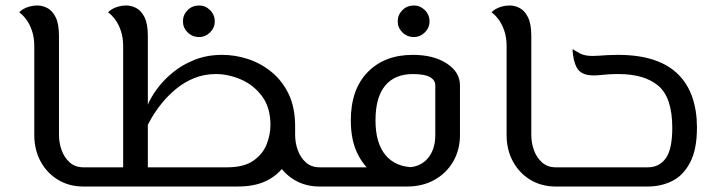

<svg xmlns="http://www.w3.org/2000/svg" viewBox="-20 -680 2611 700"><path d="M284 0Q232 0 191.5 -24.5Q151 -49 128 -91.5Q105 -134 105 -188V-512Q105 -543 96.5 -568Q88 -593 75 -610Q62 -627 50 -635Q54 -640 63.5 -646Q73 -652 87 -656Q101 -660 116 -660Q135 -660 153 -650.5Q171 -641 183 -617Q195 -593 195 -549V-188Q195 -160 204.5 -133Q214 -106 234 -88Q254 -70 284 -70H315V0ZM315 0V-70Q327 -70 331 -61Q335 -52 335 -35Q335 -19 331 -9.5Q327 0 315 0Z M1145 0Q1093 0 1052.5 -24.5Q1012 -49 989 -91.5Q966 -134 966 -188L1056 -214V-188Q1056 -160 1065.5 -133Q1075 -106 1095 -88Q1115 -70 1145 -70H1181V0ZM315 0V-70H808Q869 -70 903.5 -94Q938 -118 952 -153.5Q966 -189 966 -224Q966 -288 935.5 -329Q905 -370 859 -390Q813 -410 767 -410Q724 -410 687.5 -395Q651 -380 621.5 -355.5Q592 -331 569.5 -303Q547 -275 532 -249Q517 -223 510 -205L517 -294Q529 -324 553 -356.5Q577 -389 611.5 -417Q646 -445 691 -462.5Q736 -480 790 -480Q837 -480 883.5 -465Q930 -450 969.5 -418Q1009 -386 1032.5 -337Q1056 -288 1056 -219Q1056 -179 1046 -140Q1036 -101 1012 -69.5Q988 -38 947.5 -19Q907 0 846 0ZM429 -31V-512Q429 -543 420.5 -568Q412 -593 399 -610Q386 -627 374 -635Q378 -640 387.5 -646Q397 -652 411 -656Q425 -660 440 -660Q459 -660 477 -650.5Q495 -641 507 -617Q519 -593 519 -549V-31ZM315 0Q303 0 299 -9.5Q295 -19 295 -35Q295 -52 299 -61Q303 -70 315 -70ZM1181 0V-70Q1193 -70 1197 -61Q1201 -52 1201 -35Q1201 -19 1197 -9.5Q1193 0 1181 0ZM706 -545Q681 -545 664 -562Q647 -579 647 -602Q647 -626 664 -643Q681 -660 706 -660Q729 -660 746 -643Q763 -626 763 -602Q763 -579 746 -562Q729 -545 706 -545Z M1181 0V-70H1464Q1511 -70 1539 -102Q1567 -134 1567 -188V-369Q1567 -388 1547.5 -399Q1528 -410 1485 -410Q1419 -410 1384 -367.5Q1349 -325 1349 -241Q1349 -158 1386 -114Q1423 -70 1492 -70L1462 -1Q1406 -7 1360 -34.5Q1314 -62 1286.5 -113.5Q1259 -165 1259 -241Q1259 -354 1320.5 -417Q1382 -480 1485 -480Q1561 -480 1609 -448.5Q1657 -417 1657 -369V-188Q1657 -134 1632.5 -91.5Q1608 -49 1564.5 -24.5Q1521 0 1464 0ZM1181 0Q1169 0 1165 -9.5Q1161 -19 1161 -35Q1161 -52 1165 -61Q1169 -70 1181 -70ZM1489 -545Q1464 -545 1447 -562Q1430 -579 1430 -602Q1430 -626 1447 -643Q1464 -660 1489 -660Q1512 -660 1529 -643Q1546 -626 1546 -602Q1546 -579 1529 -562Q1512 -545 1489 -545Z M2006 0Q1954 0 1913.5 -24.5Q1873 -49 1850 -91.5Q1827 -134 1827 -188V-512Q1827 -543 1818.5 -568Q1810 -593 1797 -610Q1784 -627 1772 -635Q1776 -640 1785.5 -646Q1795 -652 1809 -656Q1823 -660 1838 -660Q1857 -660 1875 -650.5Q1893 -641 1905 -617Q1917 -593 1917 -549V-188Q1917 -160 1926.5 -133Q1936 -106 1956 -88Q1976 -70 2006 -70H2037V0ZM2037 0V-70Q2049 -70 2053 -61Q2057 -52 2057 -35Q2057 -19 2053 -9.5Q2049 0 2037 0Z M2037 0V-70H2342Q2383 -70 2407 -102.5Q2431 -135 2431 -214Q2431 -324 2380.5 -367Q2330 -410 2235 -410Q2215 -410 2199 -409Q2183 -408 2170 -406.5Q2157 -405 2145 -405Q2121 -405 2106 -412Q2091 -419 2083.5 -432.5Q2076 -446 2072 -463Q2070 -474 2068.5 -485.5Q2067 -497 2068 -501Q2078 -494 2095 -485Q2112 -476 2141 -476Q2151 -476 2164.5 -477Q2178 -478 2195 -479Q2212 -480 2232 -480Q2309 -480 2364 -461.5Q2419 -443 2453.5 -408Q2488 -373 2504.5 -324Q2521 -275 2521 -215Q2521 -135 2496 -87.5Q2471 -40 2430.5 -20Q2390 0 2342 0ZM2037 0Q2025 0 2021 -9.5Q2017 -19 2017 -35Q2017 -52 2021 -61Q2025 -70 2037 -70Z"/></svg>

Font: El Messiri
Style: Regular
Weight: 400
Designer: Mohamed Gaber
Foundry: Kief Type Foundry
Version: Version 2.020